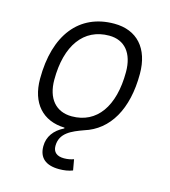

<svg xmlns="http://www.w3.org/2000/svg" viewBox="-109 -615 805 910"><g transform="rotate(15 293.0 -160.0)"><path d="M264.6 206.5C288.6 206.5 311.5 203.1 330.6 195.3L321.3 142.6C308.1 147.5 291.5 150.9 273.9 150.9C238.8 150.9 219.7 134.8 219.7 104.5C219.7 40.5 275.4 18.1 332 -2.4C450.2 -39.1 518.1 -154.8 518.1 -328.6C518.1 -453.6 451.7 -527.3 339.8 -527.3C168.5 -527.3 66.9 -399.9 66.9 -184.1C66.9 -64.9 130.9 6.8 238.8 9.8V13.7C191.4 37.1 164.6 73.7 164.6 120.6C164.6 177.2 198.7 206.5 264.6 206.5ZM257.8 -50.8C179.2 -50.8 133.3 -105.5 133.3 -197.3C133.3 -366.2 207 -466.3 331.1 -466.3C407.7 -466.3 452.1 -412.1 452.1 -320.3C452.1 -150.9 379.9 -50.8 257.8 -50.8Z"/></g></svg>

Font: Cascadia Mono PL Light
Style: Italic
Weight: 300
Italic angle: -10°
Monospace: yes
Designer: Aaron Bell
Foundry: Saja Typeworks
Version: Version 2404.023